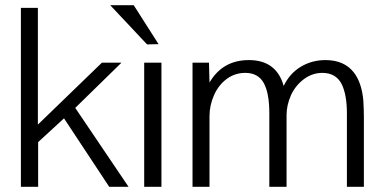

<svg xmlns="http://www.w3.org/2000/svg" viewBox="-20 -715 1469 735"><path d="M370 -475H445L268 -302L472 0H398L225 -262L126 -171V0H60V-685H125V-238Z M402 -695H492L587 -546L543 -545ZM532 0V-475H598V0Z M782 0H717V-475H780L782 -399Q832 -485 933 -485Q1038 -485 1066 -386Q1089 -434 1131.5 -459.5Q1174 -485 1226 -485Q1298 -485 1335 -437Q1365 -398 1371 -329Q1373 -291 1373 -267V0H1308V-281Q1308 -352 1288 -393Q1266 -436 1214 -436Q1176 -436 1144 -412.5Q1112 -389 1094 -351Q1077 -312 1077 -275V0H1011V-281Q1011 -359 989.5 -397.5Q968 -436 919 -436Q879 -436 847.5 -412.5Q816 -389 799 -350Q782 -311 782 -271Z"/></svg>

Font: Pavanam
Style: Regular
Weight: 400
Designer: Tharique Azeez
Foundry: Tharique Azeez
Version: Version 1.86; ttfautohint (v1.3) -l 8 -r 50 -G 200 -x 14 -D 